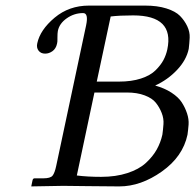

<svg xmlns="http://www.w3.org/2000/svg" viewBox="-20 -665 699 687"><path d="M376 -606 326.2 -373H405.3Q450.7 -373 484.4 -384Q518.1 -395 536.9 -413.8Q555.7 -432.6 564.9 -450.2Q574.2 -467.8 578.6 -487.8Q604.5 -609.9 456.5 -609.9Q407.2 -609.9 376 -606ZM317.9 -334 254.9 -37.1Q292.5 -32.2 341.8 -32.2Q394.5 -32.2 435.8 -45.7Q477.1 -59.1 502 -82Q526.9 -105 540.8 -129.9Q554.7 -154.8 561 -183.1Q563.5 -200.7 564.9 -220.7Q566.4 -240.7 558.6 -260.7Q550.8 -280.8 537.8 -297.1Q524.9 -313.5 497.8 -323.7Q470.7 -334 434.1 -334ZM113.3 -509.8Q123.5 -558.1 175.3 -601.6Q227.1 -645 298.3 -645H499Q543 -645 575.4 -634.8Q607.9 -624.5 624 -608.2Q640.1 -591.8 649.9 -571.3Q659.7 -550.8 658.7 -530Q657.7 -509.3 655.3 -490.2Q647 -450.2 613.5 -414.8Q580.1 -379.4 535.2 -358.9Q568.8 -349.6 593.5 -333.5Q618.2 -317.4 630.1 -299.1Q642.1 -280.8 649.2 -259.5Q656.2 -238.3 654.8 -219.2Q653.3 -200.2 650.9 -183.1Q634.3 -104.5 559.1 -51.3Q483.9 2 406.7 2Q363.8 2 294.2 1Q224.6 0 206.1 0L91.8 2L96.2 -19Q97.7 -26.9 103.5 -26.9H134.8Q160.2 -26.9 168 -36.4Q175.8 -45.9 181.2 -71.8L288.1 -574.2Q297.4 -618.2 277.3 -618.2Q245.6 -618.2 219 -599.6Q192.4 -581.1 187 -554.2Q185.5 -546.4 185.5 -529.8Q185.5 -527.3 185.5 -523.4Q185.5 -519.5 185.3 -516.1Q185.1 -512.7 184.1 -508.8Q180.2 -490.7 167.7 -481.9Q155.3 -473.1 141.6 -473.1Q126 -473.1 117.9 -483.9Q109.9 -494.6 113.3 -509.8Z"/></svg>

Font: Linux Biolinum
Style: Italic
Weight: 400
Italic angle: -12°
Designer: Philipp H. Poll
Foundry: Philipp H. Poll
Version: Version 1.1.3 ; ttfautohint (v0.9)